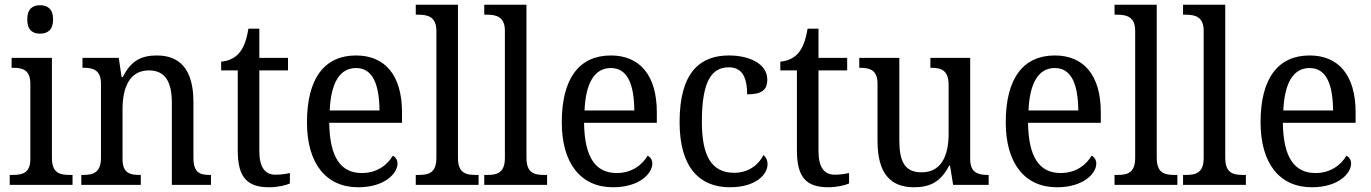

<svg xmlns="http://www.w3.org/2000/svg" viewBox="-20 -780 5785 810"><path d="M149 -638C180 -638 204 -653 204 -698C204 -743 180 -758 149 -758C118 -758 95 -743 95 -698C95 -653 118 -638 149 -638ZM21 0H286V-42H274C231 -42 199 -51 199 -114V-536H29V-494H35C76 -494 108 -485 108 -426V-109C108 -50 75 -42 33 -42H21Z M323 0H574V-42H569C529 -42 497 -49 497 -109V-320C497 -406 524 -483 608 -483C679 -483 705 -432 705 -346V0H870V-42H865C824 -42 796 -51 796 -114V-350C796 -487 739 -546 642 -546C580 -546 534 -527 498 -455H493L481 -536H328V-494H333C373 -494 406 -485 406 -426V-114C406 -51 372 -42 331 -42H323Z M1116 10C1150 10 1186 2 1203 -6V-50C1184 -46 1166 -43 1142 -43C1099 -43 1074 -73 1074 -143V-483H1195V-536H1074V-659H1028C1019 -606 1007 -577 987 -554C967 -532 939 -522 913 -520V-483H983V-145C983 -30 1024 10 1116 10Z M1491 10C1604 10 1657 -49 1657 -90C1657 -107 1647 -119 1637 -123C1615 -85 1571 -50 1507 -50C1418 -50 1371 -115 1369 -262H1676V-306C1676 -464 1603 -546 1482 -546C1350 -546 1275 -451 1275 -264C1275 -91 1355 10 1491 10ZM1581 -314H1371C1376 -430 1413 -493 1482 -493C1554 -493 1580 -421 1581 -314Z M1734 0H1999V-42H1987C1944 -42 1912 -51 1912 -114V-760H1734V-718H1746C1785 -718 1821 -709 1821 -650V-114C1821 -51 1789 -42 1746 -42H1734Z M2023 0H2288V-42H2276C2233 -42 2201 -51 2201 -114V-760H2023V-718H2035C2074 -718 2110 -709 2110 -650V-114C2110 -51 2078 -42 2035 -42H2023Z M2566 10C2679 10 2732 -49 2732 -90C2732 -107 2722 -119 2712 -123C2690 -85 2646 -50 2582 -50C2493 -50 2446 -115 2444 -262H2751V-306C2751 -464 2678 -546 2557 -546C2425 -546 2350 -451 2350 -264C2350 -91 2430 10 2566 10ZM2656 -314H2446C2451 -430 2488 -493 2557 -493C2629 -493 2655 -421 2656 -314Z M3059 10C3168 10 3218 -43 3218 -87C3218 -105 3211 -118 3201 -126C3180 -84 3137 -51 3077 -51C2981 -51 2941 -124 2941 -266C2941 -445 2986 -496 3055 -496C3116 -496 3132 -445 3132 -382C3190 -382 3217 -398 3217 -444C3217 -512 3140 -546 3055 -546C2937 -546 2847 -479 2847 -265C2847 -69 2935 10 3059 10Z M3475 10C3509 10 3545 2 3562 -6V-50C3543 -46 3525 -43 3501 -43C3458 -43 3433 -73 3433 -143V-483H3554V-536H3433V-659H3387C3378 -606 3366 -577 3346 -554C3326 -532 3298 -522 3272 -520V-483H3342V-145C3342 -30 3383 10 3475 10Z M3836 10C3897 10 3947 -8 3984 -81H3988L4001 0H4151V-42H4148C4108 -42 4073 -50 4073 -109V-536H3905V-494H3908C3949 -494 3982 -485 3982 -422V-216C3982 -118 3948 -53 3868 -53C3795 -53 3774 -101 3774 -190V-536H3605V-494H3608C3649 -494 3682 -485 3682 -427V-186C3682 -49 3736 10 3836 10Z M4439 10C4552 10 4605 -49 4605 -90C4605 -107 4595 -119 4585 -123C4563 -85 4519 -50 4455 -50C4366 -50 4319 -115 4317 -262H4624V-306C4624 -464 4551 -546 4430 -546C4298 -546 4223 -451 4223 -264C4223 -91 4303 10 4439 10ZM4529 -314H4319C4324 -430 4361 -493 4430 -493C4502 -493 4528 -421 4529 -314Z M4682 0H4947V-42H4935C4892 -42 4860 -51 4860 -114V-760H4682V-718H4694C4733 -718 4769 -709 4769 -650V-114C4769 -51 4737 -42 4694 -42H4682Z M4971 0H5236V-42H5224C5181 -42 5149 -51 5149 -114V-760H4971V-718H4983C5022 -718 5058 -709 5058 -650V-114C5058 -51 5026 -42 4983 -42H4971Z M5514 10C5627 10 5680 -49 5680 -90C5680 -107 5670 -119 5660 -123C5638 -85 5594 -50 5530 -50C5441 -50 5394 -115 5392 -262H5699V-306C5699 -464 5626 -546 5505 -546C5373 -546 5298 -451 5298 -264C5298 -91 5378 10 5514 10ZM5604 -314H5394C5399 -430 5436 -493 5505 -493C5577 -493 5603 -421 5604 -314Z"/></svg>

Font: Noto Serif Georgian SemiCondensed
Style: Regular
Weight: 400
Width: 4
Designer: Monotype Design Team, Akaki Razmadze
Foundry: Google LLC
Version: Version 2.003